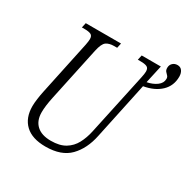

<svg xmlns="http://www.w3.org/2000/svg" viewBox="-173 -926 1075 1094"><g transform="rotate(30 364.5 -379.5)"><path d="M267 10Q179 10 133.5 -33Q88 -76 88 -153Q88 -173 92 -202Q96 -231 101 -254L176 -608Q181 -633 181 -647Q181 -669 167 -675.5Q153 -682 127 -682H108L115 -714H347L340 -682H320Q288 -682 269 -668.5Q250 -655 239 -603L164 -251Q151 -190 151 -149Q151 -94 183.5 -64Q216 -34 277 -34Q335 -34 371 -56Q407 -78 427 -115.5Q447 -153 457 -200L544 -605Q550 -632 550 -647Q550 -669 536 -675.5Q522 -682 496 -682H476L483 -714H609L583 -596Q620 -603 646 -622Q672 -641 672 -669Q672 -681 665 -688Q658 -695 651 -703Q644 -711 644 -726Q644 -745 656.5 -757Q669 -769 688 -769Q708 -769 718.5 -754Q729 -739 729 -716Q729 -656 688 -617Q647 -578 577 -566L498 -194Q479 -101 425 -45.5Q371 10 267 10Z"/></g></svg>

Font: Noto Serif Condensed Light
Style: Italic
Weight: 300
Width: 3
Italic angle: -12°
Designer: Monotype Design Team
Foundry: Monotype Imaging Inc.
Version: Version 2.014; ttfautohint (v1.8.4.7-5d5b)